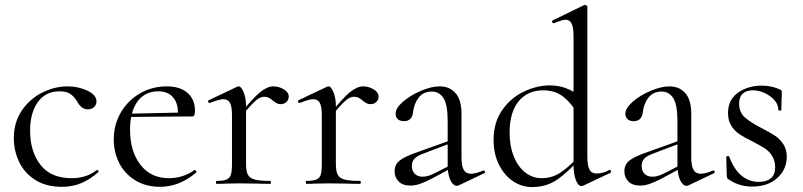

<svg xmlns="http://www.w3.org/2000/svg" viewBox="-20 -745 3253 778"><path d="M36 -185Q36 -249 68 -296.5Q100 -344 150.5 -369.5Q201 -395 254 -395Q298 -395 334.5 -377.5Q371 -360 371 -334Q371 -321 361.5 -311.5Q352 -302 336 -302Q309 -302 292 -335Q279 -355 264 -365Q249 -375 221 -375Q165 -375 133.5 -331.5Q102 -288 102 -215Q102 -131 144 -77Q186 -23 270 -23Q331 -23 372 -56H373Q376 -56 378.5 -53Q381 -50 379 -48Q344 -17 308.5 -2.5Q273 12 231 12Q166 12 122 -16.5Q78 -45 57 -90Q36 -135 36 -185Z M441 -180Q441 -240 469.5 -289Q498 -338 547 -366.5Q596 -395 656 -395Q710 -395 740 -368.5Q770 -342 770 -296Q770 -284 767.5 -278.5Q765 -273 758 -273H700L701 -288Q701 -329 680 -352Q659 -375 622 -375Q567 -375 537 -333.5Q507 -292 507 -219Q507 -132 549 -77.5Q591 -23 664 -23Q722 -23 768 -56H769Q772 -56 774.5 -52.5Q777 -49 775 -46Q707 12 629 12Q570 12 527 -15Q484 -42 462.5 -85.5Q441 -129 441 -180ZM488 -284 716 -289V-273L489 -271Z M1088 -395Q1110 -395 1130 -383Q1150 -371 1150 -354Q1150 -341 1141 -332Q1132 -323 1117 -323Q1108 -323 1101.5 -326.5Q1095 -330 1086 -337Q1077 -345 1069 -349Q1061 -353 1050 -353Q1035 -353 1017 -338Q999 -323 956 -271L952 -282Q1005 -348 1034 -371.5Q1063 -395 1088 -395ZM858 -12Q885 -12 898 -17.5Q911 -23 915.5 -37Q920 -51 920 -81V-279Q920 -313 912 -328Q904 -343 885 -343Q869 -343 831 -328H829Q825 -328 823.5 -332.5Q822 -337 826 -339L942 -394Q944 -395 948 -395Q957 -395 967 -372Q977 -349 977 -313V-81Q977 -51 984.5 -37Q992 -23 1012 -17.5Q1032 -12 1074 -12Q1078 -12 1078 -6Q1078 0 1074 0Q1042 0 1023 -1L949 -2L894 -1Q881 0 858 0Q855 0 855 -6Q855 -12 858 -12Z M1452 -395Q1474 -395 1494 -383Q1514 -371 1514 -354Q1514 -341 1505 -332Q1496 -323 1481 -323Q1472 -323 1465.5 -326.5Q1459 -330 1450 -337Q1441 -345 1433 -349Q1425 -353 1414 -353Q1399 -353 1381 -338Q1363 -323 1320 -271L1316 -282Q1369 -348 1398 -371.5Q1427 -395 1452 -395ZM1222 -12Q1249 -12 1262 -17.5Q1275 -23 1279.5 -37Q1284 -51 1284 -81V-279Q1284 -313 1276 -328Q1268 -343 1249 -343Q1233 -343 1195 -328H1193Q1189 -328 1187.5 -332.5Q1186 -337 1190 -339L1306 -394Q1308 -395 1312 -395Q1321 -395 1331 -372Q1341 -349 1341 -313V-81Q1341 -51 1348.5 -37Q1356 -23 1376 -17.5Q1396 -12 1438 -12Q1442 -12 1442 -6Q1442 0 1438 0Q1406 0 1387 -1L1313 -2L1258 -1Q1245 0 1222 0Q1219 0 1219 -6Q1219 -12 1222 -12Z M1831 8Q1816 8 1805 -15Q1794 -38 1794 -76V-255Q1794 -321 1777 -347.5Q1760 -374 1730 -374Q1696 -374 1677 -350Q1658 -326 1654 -292Q1650 -254 1617 -254Q1601 -254 1592 -262Q1583 -270 1583 -284Q1583 -307 1613 -333Q1643 -359 1685.5 -377Q1728 -395 1762 -395Q1802 -395 1826 -367.5Q1850 -340 1850 -285V-108Q1850 -73 1859 -57Q1868 -41 1888 -41Q1908 -41 1938 -54H1940Q1944 -54 1945 -49.5Q1946 -45 1942 -43L1839 6Q1835 8 1831 8ZM1579 -51Q1579 -78 1599.5 -94.5Q1620 -111 1673 -129L1804 -176L1807 -165L1691 -121Q1668 -112 1658.5 -101Q1649 -90 1649 -73Q1649 -52 1661 -40.5Q1673 -29 1692 -29Q1711 -29 1733 -39L1818 -82L1820 -70L1733 -23Q1702 -7 1682 0Q1662 7 1643 7Q1612 7 1595.5 -9.5Q1579 -26 1579 -51Z M1980 -178Q1980 -249 2015 -299Q2050 -349 2103 -374Q2156 -399 2208 -399Q2277 -399 2330 -354L2319 -287Q2292 -331 2260 -355Q2228 -379 2181 -379Q2118 -379 2081.5 -334.5Q2045 -290 2045 -208Q2045 -153 2062 -111Q2079 -69 2108.5 -46Q2138 -23 2175 -23Q2216 -23 2250 -45Q2284 -67 2321 -108L2329 -101Q2283 -49 2239 -18Q2195 13 2136 13Q2094 13 2058.5 -11Q2023 -35 2001.5 -78.5Q1980 -122 1980 -178ZM2396 -42Q2425 -42 2448 -56L2450 -57Q2454 -57 2455.5 -52Q2457 -47 2454 -45L2344 7Q2340 9 2336 9Q2323 9 2313.5 -15Q2304 -39 2304 -81V-597Q2304 -633 2296.5 -649Q2289 -665 2271 -665Q2258 -665 2225 -651H2223Q2219 -651 2217.5 -655.5Q2216 -660 2219 -662L2346 -724Q2348 -725 2351 -725Q2354 -725 2357 -722.5Q2360 -720 2360 -717V-110Q2360 -74 2368.5 -58Q2377 -42 2396 -42Z M2762 8Q2747 8 2736 -15Q2725 -38 2725 -76V-255Q2725 -321 2708 -347.5Q2691 -374 2661 -374Q2627 -374 2608 -350Q2589 -326 2585 -292Q2581 -254 2548 -254Q2532 -254 2523 -262Q2514 -270 2514 -284Q2514 -307 2544 -333Q2574 -359 2616.5 -377Q2659 -395 2693 -395Q2733 -395 2757 -367.5Q2781 -340 2781 -285V-108Q2781 -73 2790 -57Q2799 -41 2819 -41Q2839 -41 2869 -54H2871Q2875 -54 2876 -49.5Q2877 -45 2873 -43L2770 6Q2766 8 2762 8ZM2510 -51Q2510 -78 2530.5 -94.5Q2551 -111 2604 -129L2735 -176L2738 -165L2622 -121Q2599 -112 2589.5 -101Q2580 -90 2580 -73Q2580 -52 2592 -40.5Q2604 -29 2623 -29Q2642 -29 2664 -39L2749 -82L2751 -70L2664 -23Q2633 -7 2613 0Q2593 7 2574 7Q2543 7 2526.5 -9.5Q2510 -26 2510 -51Z M3066 -226Q3101 -208 3120.5 -195Q3140 -182 3154 -161Q3168 -140 3168 -110Q3168 -59 3130 -24Q3092 11 3027 11Q2974 11 2931 -19Q2925 -23 2925 -31L2923 -109Q2923 -112 2928.5 -112.5Q2934 -113 2935 -110Q2954 -59 2984.5 -33.5Q3015 -8 3055 -8Q3086 -8 3103.5 -22.5Q3121 -37 3121 -66Q3121 -94 3108.5 -113.5Q3096 -133 3078 -144.5Q3060 -156 3029 -172Q2996 -188 2976.5 -201Q2957 -214 2943.5 -235Q2930 -256 2930 -287Q2930 -341 2970.5 -369.5Q3011 -398 3066 -398Q3106 -398 3139 -383Q3145 -381 3146.5 -378.5Q3148 -376 3148 -372Q3148 -352 3147 -341L3146 -299Q3146 -297 3140 -297Q3134 -297 3134 -299Q3134 -331 3100.5 -355Q3067 -379 3030 -379Q3004 -379 2989.5 -365.5Q2975 -352 2975 -325Q2975 -290 2998 -269.5Q3021 -249 3066 -226Z"/></svg>

Font: Cormorant
Style: Regular
Weight: 400
Designer: Christian Thalmann (Catharsis Fonts)
Foundry: Catharsis Fonts
Version: Version 4.000